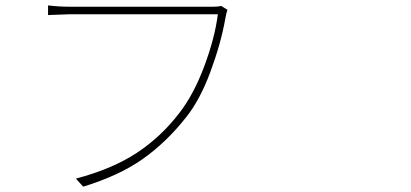

<svg xmlns="http://www.w3.org/2000/svg" viewBox="-20 -701 1540 720"><path d="M809.6 -678.7 833 -664.1Q829.1 -654.3 825.2 -632.8Q808.6 -538.1 769 -431.6Q729.5 -325.2 676.8 -259.8Q602.5 -166 514.2 -104Q425.8 -42 292 -1L264.6 -31.2Q401.4 -67.4 493.2 -127.9Q585 -188.5 653.3 -278.3Q707 -347.7 746.6 -454.1Q786.1 -560.5 796.9 -647.5H240.2Q236.3 -647.5 160.2 -644.5V-680.7Q202.1 -675.8 241.2 -675.8H781.2Q798.8 -675.8 809.6 -678.7Z"/></svg>

Font: Bpmf Zihi Sans ExtraLight
Style: ExtraLight
Weight: 250
Foundry: But Ko
Version: Version 1.320